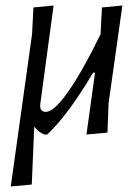

<svg xmlns="http://www.w3.org/2000/svg" viewBox="-20 -483 506 695"><path d="M126 -108Q122 -78 146 -78Q175 -78 226 -150Q277 -222 344 -359L349 -456L423 -463L373 -109L369 -3L293 4L324 -220H317Q227 -68 151 4H140Q117 -6 104 -25L95 185L19 192L96 -359L101 -456L174 -463Z"/></svg>

Font: Alegreya Sans
Style: Italic
Weight: 400
Italic angle: -7°
Designer: Juan Pablo del Peral
Foundry: Huerta Tipografica
Version: Version 2.007